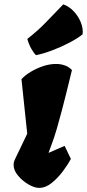

<svg xmlns="http://www.w3.org/2000/svg" viewBox="-20 -866 406 895"><path d="M162.1 9.8Q140.6 9.8 112.8 -6.3Q85 -22.5 64.2 -47.1Q43.5 -71.8 43.5 -97.2Q43.5 -104.5 44.9 -110.6Q46.4 -116.7 52.5 -129.4Q58.6 -142.1 71.5 -168.7Q84.5 -195.3 106.9 -242.7L80.1 -497.1Q96.7 -515.1 123.3 -531.2Q149.9 -547.4 180.7 -557.6Q211.4 -567.9 241.2 -567.9Q262.7 -567.9 281.7 -561.3Q300.8 -554.7 315.4 -539.6Q313.5 -532.2 306.9 -504.9Q300.3 -477.5 290.5 -438Q280.8 -398.4 269 -353.5Q257.3 -308.6 244.9 -266.1Q232.4 -223.6 220.2 -191.4L206.1 -153.3L281.2 -186L310.5 -125Q296.9 -99.6 273.4 -68.1Q250 -36.6 221.4 -13.4Q192.9 9.8 162.1 9.8ZM147.9 -608.9Q137.2 -618.7 125.5 -639.6Q113.8 -660.6 107.4 -684.6Q157.2 -723.6 193.1 -761Q229 -798.3 274.9 -845.7Q302.2 -835.9 323.5 -813.5Q344.7 -791 356.4 -762.7Q368.2 -734.4 365.2 -706.1Q342.3 -687.5 304.2 -667.5Q266.1 -647.5 224.4 -631.6Q182.6 -615.7 147.9 -608.9Z"/></svg>

Font: Fruktur
Style: Italic
Weight: 400
Italic angle: -8°
Designer: Viktoriya Grabowska, Eben Sorkin
Foundry: Viktoriya Grabowska
Version: Version 1.008; ttfautohint (v1.8.4.7-5d5b)